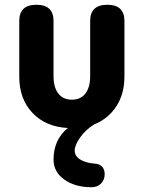

<svg xmlns="http://www.w3.org/2000/svg" viewBox="-20 -531 604 807"><path d="M365 256Q295 256 250 223.5Q205 191 205 140Q205 56 265 7Q172 2 116.5 -56.5Q61 -115 61 -209V-443Q61 -511 133 -511Q205 -511 205 -443V-211Q205 -164 225 -138Q245 -112 282 -112Q319 -112 339 -138Q359 -164 359 -211V-443Q359 -511 431 -511Q503 -511 503 -443V-209Q503 -137 469.5 -85Q436 -33 378 -9H377Q340 14 317 46.5Q294 79 294 102Q294 125 317 139.5Q340 154 380 157Q399 158 409.5 170Q420 182 420 201Q420 225 404.5 240.5Q389 256 365 256Z"/></svg>

Font: Madimi One
Style: Regular
Weight: 400
Designer: Taurai Valerie Mtake, Mirko Velimirovic
Foundry: TaVaTake
Version: Version 1.000; ttfautohint (v1.8.4.7-5d5b)